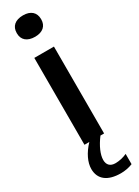

<svg xmlns="http://www.w3.org/2000/svg" viewBox="-245 -727 691 957"><g transform="rotate(-30 100.0 -249.0)"><path d="M44 -500V0H72C34 40 13 84 13 122C13 181 55 214 131 214C153 214 177 210 199 201V142C177 152 154 157 132 157C103 157 87 141 87 113C87 82 105 41 136 0H157V-500ZM30 -649C30 -612 55 -589 101 -589C145 -589 170 -612 170 -649V-651C170 -689 145 -712 101 -712C55 -712 30 -689 30 -651Z"/></g></svg>

Font: LT Wave Medium
Style: Regular
Weight: 500
Designer: Daniel Lyons
Version: Version 2.5 (Glyphs App)